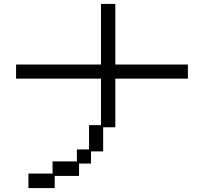

<svg xmlns="http://www.w3.org/2000/svg" viewBox="-20 -869 1040 979"><path d="M248 16V-46H372V-107H434V-231H495V-468H62V-540H495V-849H568V-540H938V-468H568V-220H506V-97H444V-35H383V28H259V90H125V16Z"/></svg>

Font: DotGothic16
Style: Regular
Weight: 400
Designer: Fontworks Inc.
Foundry: Fontworks Inc.
Version: Version 1.100